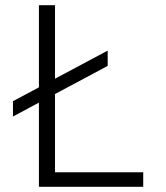

<svg xmlns="http://www.w3.org/2000/svg" viewBox="-20 -720 640 740"><path d="M130 0H532V-56H192V-700H130ZM30 -271 395 -466V-525L30 -330Z"/></svg>

Font: CommitMonoV143 ExtLt
Style: Regular
Weight: 200
Monospace: yes
Designer: Eigil Nikolajsen
Foundry: Eigil Nikolajsen
Version: Version 1.143